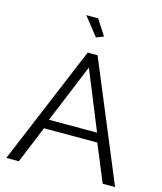

<svg xmlns="http://www.w3.org/2000/svg" viewBox="-132 -1013 939 1110"><g transform="rotate(15 338.0 -458.5)"><path d="M309 -710H368L663 0H589L497 -222H178L87 0H12ZM481 -277 338 -628 193 -277ZM245 -917H316L376 -824L332 -807Z"/></g></svg>

Font: IngvarSans
Style: Regular
Weight: 400
Version: Version 1.000